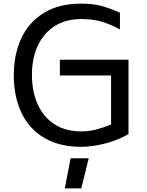

<svg xmlns="http://www.w3.org/2000/svg" viewBox="-20 -792 812 1058"><path d="M56 0ZM688 -463V-53Q629 -19 558.5 -1Q488 17 427 17Q307 17 223.5 -32.5Q140 -82 98 -171Q56 -260 56 -378Q56 -490 96.5 -579Q137 -668 220.5 -720Q304 -772 427 -772Q493 -772 538.5 -759.5Q584 -747 641 -722V-630Q590 -658 540.5 -672.5Q491 -687 427 -687Q342 -687 281 -648Q220 -609 188 -539.5Q156 -470 156 -381Q156 -288 187.5 -217.5Q219 -147 280 -107.5Q341 -68 427 -68Q470 -68 509 -78Q548 -88 592 -106V-376H310V-463ZM369 80H469L428 246H337Z"/></svg>

Font: Biryani
Style: Regular
Weight: 400
Designer: Dan Reynolds and Mathieu Réguer
Foundry: Dan Reynolds and Mathieu Réguer
Version: Version 1.004; ttfautohint (v1.1) -l 5 -r 5 -G 72 -x 0 -D la